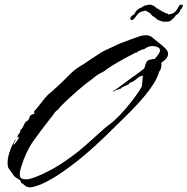

<svg xmlns="http://www.w3.org/2000/svg" viewBox="-20 -756 814 834"><path d="M112 58Q96 58 86.5 48.5Q77 39 72 39Q71 28 61.5 23Q52 18 45 12Q41 9 38.5 5Q36 1 33 -3Q23 -17 18 -24Q13 -31 13 -49Q13 -68 20 -90.5Q27 -113 35 -129Q37 -133 41.5 -140.5Q46 -148 47 -151H48Q47 -144 43 -138.5Q39 -133 39 -126Q43 -129 53 -143Q63 -157 64 -161Q63 -161 63.5 -161.5Q64 -162 63 -162H61Q60 -161 60 -159Q60 -157 58 -155Q56 -159 56 -161Q56 -168 61 -173.5Q66 -179 68 -184V-191Q76 -196 81 -207.5Q86 -219 91 -226Q94 -229 97.5 -230.5Q101 -232 104 -236Q107 -241 108 -246.5Q109 -252 114 -256Q118 -259 124 -260Q130 -261 130 -268L127 -267L128 -272Q144 -290 158.5 -309Q173 -328 189 -345Q193 -349 197.5 -352Q202 -355 206 -359Q216 -368 226 -377.5Q236 -387 246 -396Q264 -413 282 -431.5Q300 -450 320 -463Q325 -467 330.5 -470Q336 -473 341 -476Q361 -490 381 -503Q401 -516 421 -529Q435 -537 450 -543.5Q465 -550 479 -557Q495 -565 512 -571.5Q529 -578 546 -584Q560 -589 579.5 -596Q599 -603 613 -603Q625 -603 633 -599Q641 -595 649 -587Q657 -580 671.5 -569Q686 -558 698 -546Q710 -534 710 -523Q710 -510 700.5 -500Q691 -490 681 -484Q682 -475 680.5 -464.5Q679 -454 671 -444Q663 -414 638.5 -379Q614 -344 582.5 -309.5Q551 -275 522 -247Q493 -219 476 -202Q388 -114 322.5 -62Q257 -10 213 16Q169 42 144 50Q119 58 112 58ZM97 23Q107 23 134 13Q161 3 197 -16Q233 -35 270 -61Q312 -90 349 -122.5Q386 -155 413 -179.5Q440 -204 448 -210Q475 -229 501 -256.5Q527 -284 548.5 -311.5Q570 -339 583.5 -359.5Q597 -380 597 -385Q598 -398 599 -408.5Q600 -419 601 -428Q589 -423 583 -423V-421Q576 -416 566.5 -408Q557 -400 549 -398Q547 -397 544 -397L539 -390V-389Q534 -388 530 -385.5Q526 -383 521 -383Q518 -378 512 -378Q511 -376 508 -374.5Q505 -373 504 -370H503L500 -371Q497 -367 493 -367Q489 -367 484 -365Q483 -364 478 -361Q473 -358 471 -358H470L471 -360Q495 -375 517.5 -392.5Q540 -410 563 -426Q577 -435 607 -459Q614 -487 621 -492.5Q628 -498 652 -500Q662 -511 668.5 -520.5Q675 -530 675 -537Q675 -547 664 -551.5Q653 -556 645 -556Q626 -556 615 -548Q604 -540 593 -540L592 -537Q584 -537 578.5 -531.5Q573 -526 565 -526Q563 -524 553.5 -519Q544 -514 534 -509Q524 -504 519 -501Q502 -491 484 -481Q466 -471 449 -459Q445 -457 441 -453.5Q437 -450 433 -447L407 -433Q406 -433 397 -426Q388 -419 379.5 -412Q371 -405 370 -405Q365 -402 350 -390Q335 -378 315.5 -361Q296 -344 277.5 -327Q259 -310 246.5 -297Q234 -284 234 -281Q224 -276 215 -263Q206 -250 199 -242Q158 -190 125 -143.5Q92 -97 72 -31Q70 -24 68 -16.5Q66 -9 66 -1Q66 17 75 20Q84 23 97 23ZM705 -662Q703 -662 694.5 -662Q686 -662 684 -663Q679 -665 671 -667.5Q663 -670 655 -678Q655 -680 652 -681Q649 -682 650 -683L643 -686Q639 -686 641.5 -691Q644 -696 640 -689L637 -692Q636 -693 636.5 -693.5Q637 -694 637 -694L634 -697V-696Q633 -696 633.5 -697.5Q634 -699 630 -699L626 -702Q626 -702 625 -703V-704H624V-705L623 -703Q623 -705 621 -705L615 -708Q615 -708 614.5 -708.5Q614 -709 613 -709H610Q609 -709 606.5 -709Q604 -709 604 -707Q604 -706 602 -708Q601 -706 596.5 -706Q592 -706 591 -704Q583 -701 576.5 -692.5Q570 -684 562 -674Q557 -669 552 -669Q546 -669 546 -675Q546 -679 549 -683Q554 -690 561 -692Q562 -692 565 -697Q568 -702 571 -708Q573 -710 580.5 -716Q588 -722 590 -721L602 -728Q604 -731 611.5 -732.5Q619 -734 621 -734Q621 -735 625 -735.5Q629 -736 629 -735Q631 -736 634 -735.5Q637 -735 638 -735L640 -733Q642 -735 642 -732L644 -733Q645 -733 645 -731V-732Q647 -730 648 -730V-731Q654 -725 657 -724Q657 -724 658 -723Q659 -722 658 -721Q659 -721 659 -721.5Q659 -722 659 -722Q660 -719 663 -719Q666 -719 671 -715Q673 -714 673 -711L674 -712Q675 -712 674 -712.5Q673 -713 674 -713Q677 -712 680 -709.5Q683 -707 686 -705H687Q690 -705 692.5 -703Q695 -701 696 -701L702 -698Q703 -698 703.5 -697.5Q704 -697 704 -697L706 -698Q707 -698 706.5 -697.5Q706 -697 707 -697V-698Q708 -698 710 -695Q712 -692 713 -693Q715 -693 715 -693Q717 -696 721 -695.5Q725 -695 726 -696Q734 -698 742 -706.5Q750 -715 755 -725Q757 -728 759 -732Q761 -736 765 -735Q767 -736 769 -736Q774 -736 774 -731Q774 -728 768 -717Q764 -716 762.5 -710.5Q761 -705 759 -703Q757 -699 746 -691Q743 -690 739.5 -683.5Q736 -677 734 -678Q731 -674 724 -668Q717 -662 705 -662Z"/></svg>

Font: Cherish
Style: Regular
Weight: 400
Designer: Robert E. Leuschke
Foundry: Robert E. Leuschke
Version: Version 1.005